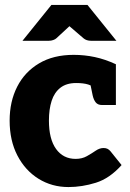

<svg xmlns="http://www.w3.org/2000/svg" viewBox="-20 -749 525 777"><path d="M257 8Q190 8 136 -25.5Q82 -59 50.5 -119.5Q19 -180 19 -261Q19 -338 49.5 -398Q80 -458 138 -492.5Q196 -527 278 -527Q322 -527 364 -518Q406 -509 449 -489V-402L376 -385Q356 -401 337 -407Q318 -413 288 -413Q249 -413 224.5 -394Q200 -375 189 -341Q178 -307 178 -261Q178 -186 207 -146Q236 -106 286 -106Q312 -106 331.5 -117Q351 -128 367 -139Q383 -150 399 -150Q409 -150 415.5 -146.5Q422 -143 427 -137L472 -81Q424 -27 368 -9.5Q312 8 257 8ZM341 -431 449 -402V-324H393Q376 -324 367.5 -334.5Q359 -345 355 -363ZM71 -584 188 -729H334L451 -584H348Q330 -584 318 -594L261 -643L208 -594Q204 -590 195.5 -587Q187 -584 178 -584Z"/></svg>

Font: Aleo Black
Style: Regular
Weight: 900
Designer: Alessio Laiso
Foundry: Alessio Laiso
Version: Version 2.001;gftools[0.9.29]